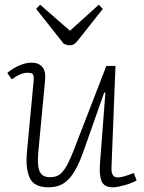

<svg xmlns="http://www.w3.org/2000/svg" viewBox="-20 -784 614 818"><path d="M11 -473Q23 -484 40 -494Q57 -504 76.5 -510.5Q96 -517 115 -517Q144 -517 160 -499Q176 -481 172 -442L143 -134Q138 -76 149.5 -52.5Q161 -29 192 -29Q216 -29 232 -39Q248 -49 264.5 -78.5Q281 -108 303 -167L433 -503H472L455 -71Q454 -51 460 -39.5Q466 -28 482 -28Q494 -28 510.5 -33Q527 -38 550 -47L562 -15Q554 -11 541.5 -5.5Q529 0 514.5 4Q500 8 486.5 11Q473 14 462 14Q424 14 413 -11.5Q402 -37 406 -88L429 -389L424 -390L337 -143Q317 -86 296 -51.5Q275 -17 249 -1.5Q223 14 187 14Q124 14 106 -27.5Q88 -69 95 -139L123 -436Q125 -456 121.5 -465Q118 -474 98 -474Q83 -474 67 -467.5Q51 -461 30 -446ZM134 -746 151 -764 278 -653 401 -764 418 -746 312 -612Q305 -603 297 -597Q289 -591 277 -591Q270 -591 264 -593Q258 -595 252 -597Z"/></svg>

Font: Literata ExtraLight
Style: Italic
Weight: 250
Italic angle: -2°
Designer: Latin by Veronika Burian and Jose Scaglione. Greek by Irene Vlachou. Cyrillic by Vera Evstafieva
Foundry: TypeTogether
Version: Version 3.002